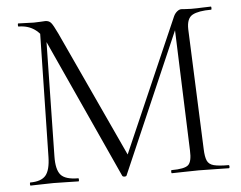

<svg xmlns="http://www.w3.org/2000/svg" viewBox="-47 -682 925 738"><g transform="rotate(-5 415.0 -312.5)"><path d="M120 -104 130 -602 152 -600 143 -104Q142 -53 159.5 -32.5Q177 -12 227 -12Q229 -12 229 -6Q229 0 227 0Q205 0 181.5 -1Q158 -2 130 -2Q106 -2 84 -1Q62 0 42 0Q40 0 40 -6Q40 -12 42 -12Q84 -12 101.5 -32.5Q119 -53 120 -104ZM807 -12Q810 -12 810 -6Q810 0 807 0Q783 0 753.5 -1Q724 -2 691 -2Q660 -2 634 -1Q608 0 587 0Q585 0 585 -6Q585 -12 587 -12Q637 -12 651.5 -25Q666 -38 664 -81L646 -574L675 -611L413 -7Q412 -3 405 -3Q398 -3 396 -7L152 -542Q120 -613 49 -613Q47 -613 47 -619Q47 -625 49 -625Q64 -625 81 -624Q98 -623 109 -623Q123 -623 135 -624Q147 -625 153 -625Q167 -625 175 -616Q183 -607 199 -573L428 -78L402 -36L648 -600Q653 -611 661.5 -618Q670 -625 678 -625Q683 -625 693 -624Q703 -623 716 -623Q742 -623 758 -624Q774 -625 792 -625Q794 -625 794 -619Q794 -613 792 -613Q743 -613 720 -600.5Q697 -588 698 -546L717 -81Q718 -52 724.5 -37Q731 -22 750 -17Q769 -12 807 -12Z"/></g></svg>

Font: Cormorant Infant Light
Style: Regular
Weight: 300
Designer: Christian Thalmann (Catharsis Fonts)
Foundry: Catharsis Fonts
Version: Version 4.001